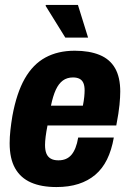

<svg xmlns="http://www.w3.org/2000/svg" viewBox="-20 -744 524 776"><path d="M208 12Q147 12 105 -6.5Q63 -25 41 -64Q19 -103 19 -165Q19 -190 22 -217.5Q25 -245 30 -275Q47 -368 80 -426Q113 -484 163.5 -511.5Q214 -539 282 -539Q341 -539 382.5 -522Q424 -505 445 -468.5Q466 -432 466 -374Q466 -352 463 -320.5Q460 -289 450 -237H172Q167 -212 164.5 -192Q162 -172 162 -158Q162 -137 167.5 -123.5Q173 -110 185 -103Q197 -96 216 -96Q233 -96 246 -101.5Q259 -107 268.5 -118Q278 -129 285 -146.5Q292 -164 296 -188H440Q431 -137 412.5 -99.5Q394 -62 365 -37.5Q336 -13 297 -0.5Q258 12 208 12ZM186 -317H315Q319 -337 320.5 -352.5Q322 -368 322 -379Q322 -397 317 -408.5Q312 -420 301.5 -425.5Q291 -431 275 -431Q251 -431 234 -418.5Q217 -406 205.5 -381Q194 -356 186 -317ZM244 -592 164 -721 166 -724H295L336 -592Z"/></svg>

Font: Archivo Condensed ExtraBold
Style: Italic
Weight: 800
Width: 3
Italic angle: -10°
Designer: Hector Gatti
Foundry: Omnibus-Type
Version: Version 2.001